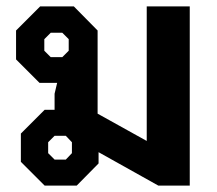

<svg xmlns="http://www.w3.org/2000/svg" viewBox="-20 -578 676 598"><path d="M571 -558V0H473L287 -104V-69L219 0H119L45 -74V-162L119 -236H150V-286L158 -320H103L30 -393V-483L105 -558H210L284 -483V-224L437 -139V-558ZM174 -400 194 -420V-456L174 -476H138L118 -456V-420L138 -400ZM204 -135 185 -155H150L130 -135V-101L150 -81H185L204 -101Z"/></svg>

Font: Chakra Petch
Style: Bold
Weight: 700
Designer: Katatrad Aksorn Co.,Ltd.
Foundry: Cadson Demak Co.,Ltd.
Version: Version 1.000; ttfautohint (v1.6)